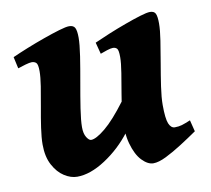

<svg xmlns="http://www.w3.org/2000/svg" viewBox="-60 -524 671 612"><g transform="rotate(-10 275.0 -218.5)"><path d="M537.1 -57.6Q511.7 -40 483.9 -22.2Q456.1 -4.4 431.4 7.8Q406.7 20 389.6 20Q371.6 20 353 0.7Q334.5 -18.6 324 -56.4Q313.5 -94.2 318.4 -149.9Q321.3 -178.7 327.4 -213.9Q333.5 -249 338.6 -281Q343.8 -313 343.8 -332Q343.8 -354.5 338.9 -359.6Q334 -364.7 325.7 -364.7Q319.3 -364.7 306.9 -360.8Q294.4 -356.9 284.7 -353L274.9 -390.6Q295.4 -399.9 323.2 -411.4Q351.1 -422.9 379.2 -433.1Q407.2 -443.4 429.7 -450.2Q452.1 -457 461.9 -457Q475.6 -457 480 -447.8Q484.4 -438.5 484.4 -416Q484.4 -394.5 479.2 -361.1Q474.1 -327.6 467.5 -289.8Q460.9 -252 455.8 -217Q450.7 -182.1 450.7 -158.2Q450.7 -113.8 457.5 -97.4Q464.4 -81.1 476.6 -81.1Q489.3 -81.1 499.8 -84.2Q510.3 -87.4 527.8 -94.7ZM324.7 -192.4 320.8 -92.3Q284.2 -44.4 234.9 -12.2Q185.5 20 143.1 20Q122.6 20 101.6 6.6Q80.6 -6.8 66.2 -33.7Q51.8 -60.5 51.8 -100.1Q51.8 -122.1 56.4 -153.8Q61 -185.5 67.4 -220Q73.7 -254.4 78.4 -284.2Q83 -314 83 -332Q83 -354.5 77.4 -359.6Q71.8 -364.7 63 -364.7Q56.6 -364.7 42.7 -360.8Q28.8 -356.9 17.6 -353L9.3 -390.6Q29.8 -399.9 58.3 -411.4Q86.9 -422.9 115.7 -433.1Q144.5 -443.4 167.5 -450.2Q190.4 -457 200.2 -457Q214.4 -457 219.2 -447.8Q224.1 -438.5 224.1 -416Q224.1 -394.5 218.3 -356.2Q212.4 -317.9 204.6 -274.4Q196.8 -231 190.9 -192.6Q185.1 -154.3 185.1 -132.8Q185.1 -111.8 192.6 -99.9Q200.2 -87.9 207 -87.9Q223.1 -87.9 253.4 -112.8Q283.7 -137.7 324.7 -192.4Z"/></g></svg>

Font: Gentium Book Plus
Style: Bold Italic
Weight: 700
Italic angle: -8°
Designer: Victor Gaultney, Annie Olsen, Iska Routamaa, Becca Hirsbrunner
Foundry: SIL International
Version: Version 6.101